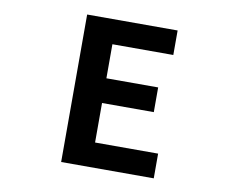

<svg xmlns="http://www.w3.org/2000/svg" viewBox="-80 -844 1160 949"><g transform="rotate(10 500.0 -370.0)"><path d="M283.2 0V-740.2H737.3V-617.2H431.6V-446.3H691.4V-322.3H431.6V-124H748V0Z"/></g></svg>

Font: Gen Shin Gothic Monospace Bold
Style: Bold
Weight: 700
Designer: [Source Han Sans]
Ryoko NISHIZUKA  (kana & ideographs); Paul D. Hunt (Latin, Greek & Cyrillic); Wenlong ZHANG  (bopomofo
Version: Version 1.002.20150607